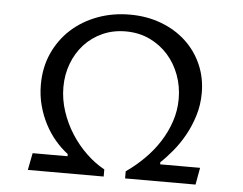

<svg xmlns="http://www.w3.org/2000/svg" viewBox="-51 -788 1078 851"><g transform="rotate(5 487.5 -362.5)"><path d="M535.2 0V-31.7Q578.1 -61.5 615.7 -98.9Q653.3 -136.2 681.2 -179.7Q709 -223.1 725.1 -271.5Q741.2 -319.8 741.2 -372.1Q741.2 -427.2 722.7 -477.5Q704.1 -527.8 670.2 -565.9Q636.2 -604 588.4 -626.7Q540.5 -649.4 481.9 -649.4Q425.3 -649.4 378.4 -628.2Q331.5 -606.9 298.1 -570.3Q264.6 -533.7 246.1 -484.6Q227.5 -435.5 227.5 -379.9Q227.5 -324.7 245.1 -271.7Q262.7 -218.8 292.2 -172.9Q321.8 -127 360.1 -90.6Q398.4 -54.2 439.9 -31.7V0H102.5L117.2 -75.7H272.5V-85.4Q242.7 -107.9 216.3 -138.9Q189.9 -169.9 170.2 -207.8Q150.4 -245.6 138.7 -289.6Q127 -333.5 127 -382.3Q127 -458.5 155.5 -521.7Q184.1 -585 233.6 -630.1Q283.2 -675.3 350.1 -700.2Q417 -725.1 493.7 -725.1Q569.8 -725.1 633.5 -700.9Q697.3 -676.8 743.4 -634Q789.6 -591.3 815.2 -533Q840.8 -474.6 840.8 -406.7Q840.8 -353.5 825.9 -305.4Q811 -257.3 788.1 -216.3Q765.1 -175.3 737.5 -142.1Q710 -108.9 684.6 -85.4V-75.7H862.3L848.6 0Z"/></g></svg>

Font: Proza Libre
Style: Regular
Weight: 400
Designer: Jasper de Waard
Foundry: Jasper de Waard
Version: Version 1.001; ttfautohint (v1.4.1.8-43bc)